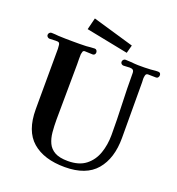

<svg xmlns="http://www.w3.org/2000/svg" viewBox="-159 -1032 1073 1166"><g transform="rotate(20 378.0 -449.5)"><path d="M743 -715Q743 -708 738.5 -701.5Q734 -695 726 -695Q713 -695 700 -695.5Q687 -696 674 -696Q661 -696 658 -683.5Q655 -671 655 -661Q655 -656 655.5 -650.5Q656 -645 656 -640Q656 -549 656.5 -459Q657 -369 657 -279Q657 -147 592 -70.5Q527 6 390 6Q255 6 180 -59Q105 -124 105 -264V-309Q105 -395 105.5 -481.5Q106 -568 106 -655Q106 -664 104 -679.5Q102 -695 90 -696Q77 -697 63.5 -696Q50 -695 37 -695Q30 -695 24 -700.5Q18 -706 18 -713Q18 -721 23.5 -727Q29 -733 37 -733Q49 -733 60.5 -732Q72 -731 83 -730Q106 -729 129 -728.5Q152 -728 174 -728Q197 -728 218.5 -728Q240 -728 262 -729Q276 -730 289.5 -731.5Q303 -733 316 -733Q324 -733 328.5 -727Q333 -721 333 -713Q333 -706 328.5 -700.5Q324 -695 316 -695Q303 -695 290.5 -696Q278 -697 265 -697Q255 -697 252 -688.5Q249 -680 248 -672Q247 -656 247.5 -640Q248 -624 248 -608Q248 -518 246.5 -428.5Q245 -339 245 -249Q245 -206 248.5 -167.5Q252 -129 266 -99Q280 -69 310.5 -52Q341 -35 395 -35Q467 -35 510 -68.5Q553 -102 572 -156.5Q591 -211 591 -275Q591 -374 587 -473Q583 -572 583 -671Q583 -686 576 -691.5Q569 -697 555 -697Q545 -697 535.5 -696Q526 -695 515 -695Q508 -695 502 -700Q496 -705 496 -713Q496 -721 501.5 -727Q507 -733 515 -733Q531 -733 546 -731.5Q561 -730 577 -729Q587 -728 597 -728Q607 -728 617 -728Q628 -728 639.5 -728Q651 -728 662 -729Q678 -729 693.5 -731Q709 -733 725 -733Q743 -733 743 -715ZM521 -827 507 -775 235 -829 254 -905Z"/></g></svg>

Font: Kaisei Opti
Style: Bold
Weight: 700
Designer: Font-Kai, 金井和夫
Foundry: KAZUO KANAI
Version: Version 5.003